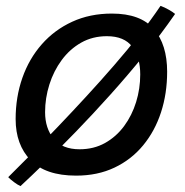

<svg xmlns="http://www.w3.org/2000/svg" viewBox="-20 -581 628 652"><path d="M574.6 -533.7Q525.9 -463.4 469.4 -393.8Q412.9 -324.2 354 -258.7Q295.1 -193.1 238.8 -134.9Q182.4 -76.8 133.8 -29.4Q85.2 17.9 49.6 50.9Q40.6 47.2 27.6 37.5Q14.6 27.8 7.9 20.6Q43.9 -15.2 87.4 -59Q130.8 -102.7 178 -152.1Q225.1 -201.4 273.3 -253.8Q321.6 -306.2 367.4 -359.1Q413.2 -411.9 453.5 -463.2Q493.8 -514.5 525.1 -561.1Q539 -556.1 553.3 -547.9Q567.6 -539.7 574.6 -533.7ZM238.5 15.4Q134.6 15.4 83.8 -37.1Q33.1 -89.6 33.1 -176.6Q33.1 -251.6 56 -316.7Q78.9 -381.8 122 -430.7Q165 -479.6 225.2 -507.2Q285.4 -534.9 359.9 -534.9Q457.6 -534.9 502.6 -482.2Q547.6 -429.4 547.6 -337.4Q547.6 -263.6 526.8 -199.7Q506 -135.8 466 -87.4Q426 -38.9 368.7 -11.8Q311.4 15.4 238.5 15.4ZM250.2 -74.1Q298.4 -74.1 336.5 -95.3Q374.6 -116.6 401.4 -152.8Q428.1 -188.9 442.2 -234.4Q456.2 -279.8 456.2 -328.2Q456.2 -386.2 429.2 -422.1Q402.1 -458.1 343 -458.1Q294.5 -458.1 255.7 -436.2Q216.9 -414.2 189.6 -377.1Q162.2 -340 147.7 -294Q133.1 -247.9 133.1 -200Q133.1 -145.2 162.4 -109.7Q191.6 -74.1 250.2 -74.1Z"/></svg>

Font: Grandstander Thin
Style: Italic
Weight: 100
Italic angle: -15°
Designer: Tyler Finck
Foundry: Etcetera Type Co
Version: Version 1.200